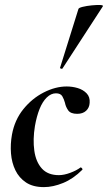

<svg xmlns="http://www.w3.org/2000/svg" viewBox="-20 -753 442 786"><path d="M160 13Q115 13 86.5 -6Q58 -25 43 -56Q28 -87 25 -125Q22 -163 29 -202Q40 -262 75.5 -306Q111 -350 159 -374.5Q207 -399 253 -399Q276 -399 298 -392.5Q320 -386 334.5 -371Q349 -356 347 -332Q346 -312 332.5 -299.5Q319 -287 296 -287Q269 -287 259 -301.5Q249 -316 246 -332Q242 -347 235 -359Q228 -371 209 -371Q189 -371 171.5 -354Q154 -337 142 -307Q130 -277 123 -237Q114 -182 120.5 -136Q127 -90 151.5 -63Q176 -36 221 -36Q242 -36 267.5 -45.5Q293 -55 309 -67Q311 -69 315 -65Q319 -61 317 -58Q280 -21 238.5 -4Q197 13 160 13ZM236 -473Q235 -470 229.5 -472Q224 -474 226 -476L301 -716Q302 -721 318.5 -725Q335 -729 355 -731Q375 -733 389.5 -732.5Q404 -732 401 -727Z"/></svg>

Font: Cormorant Infant Light
Style: Italic
Weight: 300
Italic angle: -10°
Designer: Christian Thalmann (Catharsis Fonts)
Foundry: Catharsis Fonts
Version: Version 4.001